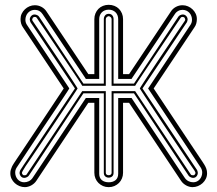

<svg xmlns="http://www.w3.org/2000/svg" viewBox="-20 -770 894 790"><path d="M29.1 -84Q30.3 -86.4 32 -89.6Q33.7 -92.8 37.4 -98.5Q41 -104.2 47.5 -113.8Q54 -123.3 64.5 -139Q75 -154.8 90.2 -177.6Q105.5 -200.4 127 -232.7Q148.4 -264.9 176.9 -307.7Q205.3 -350.6 242.2 -406L74.5 -657.5Q69.1 -665 66.8 -673.7Q64.5 -682.4 64.5 -691.7Q64.5 -703.4 69.3 -713.6Q74.2 -723.9 82.4 -731.7Q90.6 -739.5 101.2 -744Q111.8 -748.5 123.5 -748.5Q137.7 -748.5 150.8 -741.6Q163.8 -734.6 171.4 -722.7L343.3 -465.1H368.2V-691.2Q368.2 -703.9 372.7 -714.7Q377.2 -725.6 385 -733.5Q392.8 -741.5 403.7 -745.8Q414.6 -750.2 427.2 -750.2Q439.9 -750.2 450.8 -745.8Q461.7 -741.5 469.5 -733.5Q477.3 -725.6 481.8 -714.7Q486.3 -703.9 486.3 -691.2V-465.1H511.2L683.1 -722.7Q690.7 -734.6 703.7 -741.6Q716.8 -748.5 731 -748.5Q742.7 -748.5 753.3 -744Q763.9 -739.5 772.1 -731.7Q780.3 -723.9 785.2 -713.6Q790 -703.4 790 -691.7Q790 -682.4 787.7 -673.7Q785.4 -665 780 -657.5L612.3 -406Q649.7 -349.9 678.3 -306.8Q707 -263.7 728.4 -231.4Q749.8 -199.2 764.8 -176.8Q779.8 -154.3 789.8 -139.3Q799.8 -124.3 805.7 -115.6Q811.5 -106.9 814.6 -102.2Q817.6 -97.4 818.8 -95.6Q820.1 -93.8 820.8 -92.5Q825.7 -84.5 828.9 -75.8Q832 -67.1 832 -56.9Q832 -44.9 827 -34.5Q822 -24.2 813.6 -16.5Q805.2 -8.8 794.4 -4.4Q783.7 0 772 0Q765.4 0 758.5 -2Q751.7 -3.9 745.6 -7.3Q739.5 -10.7 734.1 -15.5Q728.8 -20.3 725.1 -25.9L511.2 -346.9H486.3V-59.1Q486.3 -46.6 481.8 -35.9Q477.3 -25.1 469.4 -17.2Q461.4 -9.3 450.7 -4.6Q439.9 0 427.7 0H426.8Q414.6 0 403.8 -4.6Q393.1 -9.3 385.1 -17.2Q377.2 -25.1 372.7 -35.9Q368.2 -46.6 368.2 -59.1V-346.9H343.3L129.4 -25.9Q125.7 -20.3 120.4 -15.5Q115 -10.7 108.9 -7.3Q102.8 -3.9 95.9 -2Q89.1 0 82.5 0Q70.8 0 60.1 -4.4Q49.3 -8.8 40.9 -16.5Q32.5 -24.2 27.5 -34.5Q22.5 -44.9 22.5 -56.9Q22.5 -64.5 24.3 -71Q26.1 -77.6 29.1 -84ZM589.4 -406 764.2 -668.5Q767.1 -673.1 768.6 -678.2Q770 -683.3 770 -688.5Q770 -696.8 767.2 -704.2Q764.4 -711.7 759.3 -717.3Q754.2 -722.9 746.9 -726.2Q739.7 -729.5 731 -729.5Q721.2 -729.5 712.8 -724.7Q704.3 -720 699 -711.4L524.2 -450L521.2 -445.1H466.3V-691.2Q466.3 -699.7 463.5 -706.9Q460.7 -714.1 455.6 -719.2Q450.4 -724.4 443.4 -727.3Q436.3 -730.2 427.7 -730.2H427.2Q418.7 -730.2 411.5 -727.4Q404.3 -724.6 399.2 -719.5Q394 -714.4 391.1 -707.2Q388.2 -700 388.2 -691.2V-445.1H333.3L330.3 -450L155.5 -711.4Q150.1 -720 141.7 -724.7Q133.3 -729.5 123.5 -729.5Q114.7 -729.5 107.5 -726.2Q100.3 -722.9 95.2 -717.3Q90.1 -711.7 87.3 -704.2Q84.5 -696.8 84.5 -688.5Q84.5 -683.3 85.9 -678.2Q87.4 -673.1 90.3 -668.5L262.2 -410.9L265.1 -406Q263.9 -403.6 257.7 -394.2Q251.5 -384.8 241.6 -369.8Q231.7 -354.7 218.4 -335Q205.1 -315.2 189.5 -292Q173.8 -268.8 156.5 -242.9Q139.2 -217 121.1 -189.8Q103 -162.6 84.6 -134.8Q66.2 -106.9 48.3 -80.1Q42.5 -70.8 42.5 -60.1Q42.5 -52.2 45.2 -44.9Q47.9 -37.6 52.7 -32.1Q57.6 -26.6 64.3 -23.3Q71 -20 79.3 -20Q89.4 -20 98.4 -24.3Q107.4 -28.6 113.5 -37.1L333.3 -366.9H388.2V-55.4Q388.2 -37.8 399 -28.9Q409.9 -20 427.2 -20H427.7Q444.8 -20 455.6 -28.9Q466.3 -37.8 466.3 -55.4V-366.9H521.2L741 -37.1Q747.1 -28.6 756.1 -24.3Q765.1 -20 775.1 -20Q783.4 -20 790.2 -23.3Q796.9 -26.6 801.8 -32.1Q806.6 -37.6 809.3 -44.9Q812 -52.2 812 -60.1Q812 -70.8 806.2 -80.1ZM60.5 -59.1Q60.5 -61.3 61.6 -64.9Q62.7 -68.6 63.5 -70.1L74.2 -86.2V-86.4L288.3 -406L105.5 -678.5Q104.7 -680.2 103.6 -683.7Q102.5 -687.3 102.5 -689.5Q102.5 -697.8 108.3 -704.1Q114 -710.4 122.3 -710.4Q127 -710.4 132.6 -707.9Q138.2 -705.3 140.4 -701.7L323.2 -426H407.2V-691.2Q407.2 -700.2 412.4 -706.5Q417.5 -712.9 426.8 -713.1H427.7Q437.3 -712.9 442.3 -706.5Q447.3 -700.2 447.3 -691.2V-426H531.2L714.1 -701.7Q716.3 -705.3 721.9 -707.9Q727.5 -710.4 732.2 -710.4Q740.5 -710.4 746.2 -704.1Q752 -697.8 752 -689.5Q752 -687.3 750.9 -683.7Q749.8 -680.2 749 -678.5L566.2 -406L791 -70.1Q791.7 -68.6 792.8 -64.9Q793.9 -61.3 793.9 -59.1Q793.9 -50.8 788.6 -44.4Q783.2 -38.1 774.2 -38.1Q772.2 -38.1 769.5 -38.8Q766.8 -39.6 764.3 -40.8Q761.7 -42 759.4 -43.6Q757.1 -45.2 756.1 -47.1L531.2 -386H447.3V-59.1Q447.3 -49.1 441.4 -44.1Q435.5 -39.1 427.2 -39.1H426.8Q418.7 -39.3 413 -44.3Q407.2 -49.3 407.2 -59.1V-386H323.2L98.4 -47.1Q97.2 -45.2 95 -43.6Q92.8 -42 90.2 -40.8Q87.6 -39.6 85 -38.8Q82.3 -38.1 80.3 -38.1Q71.3 -38.1 65.9 -44.4Q60.5 -50.8 60.5 -59.1ZM426.8 -703.4Q423.1 -702.9 419.2 -699.6Q415.3 -696.3 415.3 -691.2V-417H318.4Q318.1 -418 313 -425.9Q307.9 -433.8 299.2 -446.8Q290.5 -459.7 279.2 -476.7Q267.8 -493.7 255 -512.8Q242.2 -532 228.5 -552.2Q214.8 -572.5 201.7 -592Q188.5 -611.6 176.5 -629.3Q164.6 -647 155.2 -661Q145.8 -675 139.4 -684.4Q133.1 -693.8 131.3 -696.5Q129.9 -698.7 128.2 -699.6Q126.5 -700.4 123.5 -700.4Q119.6 -700.4 116.6 -698.4Q113.5 -696.3 113.5 -692.6L112.3 -690.4Q112.3 -689 113 -686.6Q113.8 -684.3 114.5 -683.6Q116.2 -681.2 122.4 -672Q128.7 -662.8 138.1 -648.9Q147.5 -635 159.3 -617.3Q171.1 -599.6 184.3 -580.1Q197.5 -560.5 211.1 -540.3Q224.6 -520 237.4 -500.9Q250.2 -481.7 261.5 -464.7Q272.7 -447.8 281.1 -434.8Q289.6 -421.9 294.4 -414.2Q299.3 -406.5 299.3 -406Q299.1 -405.3 291.3 -393.4Q283.4 -381.6 270.5 -362.1Q257.6 -342.5 240.7 -317.3Q223.9 -292 205.6 -264.6Q187.3 -237.3 168.8 -209.8Q150.4 -182.4 134.2 -158.2Q117.9 -134 105.1 -115.2Q92.3 -96.4 85.4 -86.4Q78.6 -75.9 74.5 -68.5Q70.3 -61 70.3 -59.1Q70.3 -54.4 73.9 -51Q77.4 -47.6 83.5 -49.1Q87.9 -49.1 89.4 -52L318.4 -395H415.3V-59.1Q415.3 -54 418.8 -51.5Q422.4 -49.1 426.8 -49.1H427.2Q431.9 -49.1 435.5 -51.4Q439.2 -53.7 439.2 -59.1V-395H536.1L765.1 -52Q766.6 -49.1 771 -49.1Q777.1 -47.6 780.6 -51Q784.2 -54.4 784.2 -59.1Q784.2 -61.3 780 -68.4Q777.1 -72.5 768.9 -84.5Q760.7 -96.4 749.1 -113.8Q737.5 -131.1 723 -152.8Q708.5 -174.6 692.6 -198.1Q676.8 -221.7 660.5 -246.1Q644.3 -270.5 629 -293.5Q613.8 -316.4 600.5 -336.7Q587.2 -356.9 577.1 -372.1Q567.1 -387.2 561.3 -396.4Q555.4 -405.5 555.2 -406Q555.2 -406.5 560.1 -414.2Q564.9 -421.9 573.4 -434.8Q581.8 -447.8 593 -464.7Q604.2 -481.7 617.1 -500.9Q629.9 -520 643.4 -540.3Q657 -560.5 670.2 -580.1Q683.3 -599.6 695.2 -617.3Q707 -635 716.4 -648.9Q725.8 -662.8 732.1 -672Q738.3 -681.2 740 -683.6Q740.7 -684.3 741.5 -686.6Q742.2 -689 742.2 -690.4L741 -692.6Q741 -696.3 737.9 -698.4Q734.9 -700.4 731 -700.4Q728 -700.4 726.3 -699.6Q724.6 -698.7 723.1 -696.5Q721.4 -693.8 715.1 -684.4Q708.7 -675 699.3 -661Q689.9 -647 678 -629.3Q666 -611.6 652.8 -592Q639.6 -572.5 626 -552.2Q612.3 -532 599.5 -512.8Q586.7 -493.7 575.3 -476.7Q564 -459.7 555.3 -446.8Q546.6 -433.8 541.5 -425.9Q536.4 -418 536.1 -417H439.2V-691.2Q439.2 -696.3 435.3 -699.6Q431.4 -702.9 427.7 -703.4Z"/></svg>

Font: TafelwerkOT
Style: Regular
Weight: 400
Designer: Peter Wiegel
Foundry: Peter Wiegel, based on an original design named Oxford by Christine Lord, 1969
Version: Version 1.000